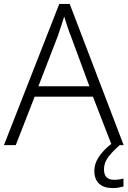

<svg xmlns="http://www.w3.org/2000/svg" viewBox="-20 -737 648 975"><path d="M551 218Q507 218 483 195.5Q459 173 459 130Q459 93 483 58Q507 23 545 -6L452 -246H156L60 0H0L281 -717H334L608 0H588Q553 30 530.5 59.5Q508 89 508 123Q508 176 559 176Q574 176 586.5 174Q599 172 607 170V210Q596 213 582.5 215.5Q569 218 551 218ZM339 -556Q333 -570 323 -600Q313 -630 306 -653Q298 -626 289 -600Q280 -574 274 -555L175 -299H434Z"/></svg>

Font: Noto Sans Canadian Aboriginal Light
Style: Regular
Weight: 300
Designer: Monotype Design Team, Typotheque's Kevin King
Foundry: Monotype Imaging Inc.
Version: Version 2.004; ttfautohint (v1.8.4.7-5d5b)